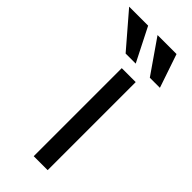

<svg xmlns="http://www.w3.org/2000/svg" viewBox="-308 -768 808 808"><g transform="rotate(45 95.5 -364.5)"><path d="M173 -524V0H90V-524ZM211 -729 262 -579H202L98 -729ZM42 -729 118 -579H58L-71 -729Z"/></g></svg>

Font: ColatingCofangSans
Style: Regular
Weight: 400
Foundry: GNU
Version: Version 412.227;June 27, 2022;FontCreator 11.0.0.2412 32-bit